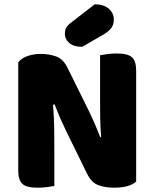

<svg xmlns="http://www.w3.org/2000/svg" viewBox="-20 -866 719 894"><path d="M614 -21Q600 -7 573.5 0.5Q547 8 510 8Q473 8 440 -3Q407 -14 386 -56L287 -258Q272 -289 260 -316.5Q248 -344 234 -380L227 -378Q232 -315 232.5 -261.5Q233 -208 233 -159V0Q222 2 200 5Q178 8 155 8Q104 8 84.5 -9.5Q65 -27 65 -72V-575Q79 -595 108 -605Q137 -615 170 -615Q207 -615 240.5 -603.5Q274 -592 294 -551L394 -349Q409 -318 421 -290.5Q433 -263 447 -227L451 -228Q447 -276 446.5 -318.5Q446 -361 446 -400V-609Q457 -611 479 -614Q501 -617 524 -617Q575 -617 594.5 -599.5Q614 -582 614 -537ZM421 -846Q463 -846 486.5 -825.5Q510 -805 510 -775Q510 -755 500.5 -739Q491 -723 463 -706L363 -648Q323 -648 302.5 -666Q282 -684 282 -708Q282 -720 285.5 -731Q289 -742 305 -756Z"/></svg>

Font: Baloo Thambi 2 ExtraBold
Style: Regular
Weight: 800
Designer: Aadarsh Rajan and Ek Type
Foundry: Ek Type
Version: Version 1.640;hotconv 1.0.111;makeotfexe 2.5.65597; ttfautoh